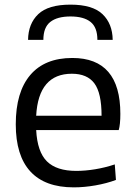

<svg xmlns="http://www.w3.org/2000/svg" viewBox="-20 -799 584 828"><path d="M290 -481Q146 -481 136 -300H418Q418 -398 387 -439.5Q356 -481 290 -481ZM298 9Q174 9 111 -59.5Q48 -128 48 -263Q48 -402 110.5 -475.5Q173 -549 292 -549Q499 -549 499 -308Q499 -262 492 -238H136Q141 -144 182.5 -103Q224 -62 309 -62Q347 -62 390 -69Q433 -76 475 -90L480 -23Q440 -8 391.5 0.5Q343 9 298 9ZM101 -627Q102 -697 145 -738Q188 -779 284 -779Q379 -779 422 -738Q465 -697 466 -627H400Q400 -681 370.5 -704.5Q341 -728 284 -728Q227 -728 197 -704.5Q167 -681 167 -627Z"/></svg>

Font: EncodeSans
Style: Regular
Weight: 400
Designer: Pablo Impallari, Andres Torresi
Foundry: Pablo Impallari, Andres Torresi
Version: Version 1.000; ttfautohint (v1.4.1)